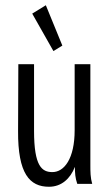

<svg xmlns="http://www.w3.org/2000/svg" viewBox="-20 -702 415 733"><path d="M184 -507 218 -528 155 -682 103 -650ZM167 11C214 11 248 -19 266 -65C266 -42 267 -23 275 0H332C325 -24 325 -47 325 -71V-457H265V-205C265 -96 225 -45 180 -45C140 -45 110 -67 110 -202V-457H50L49 -202C48 -39 93 11 167 11Z"/></svg>

Font: Inconsolata Condensed Thin
Style: Regular
Weight: 100
Width: 3
Monospace: yes
Designer: Raph Levien, Cyreal, Brenton Simpson
Foundry: Raph Levien, Cyreal, Google
Version: Version 3.100